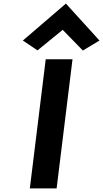

<svg xmlns="http://www.w3.org/2000/svg" viewBox="-20 -1045 577 1075"><path d="M108 -818 190 -763 331 -878 444 -762 537 -818 349 -1025ZM297 10 386 -713H236L147 10Z"/></svg>

Font: Bluebird
Style: SfBdNrwObl
Weight: 700
Designer: Jasper
Foundry: Cannot Into Space Fonts
Version: Version 0.98